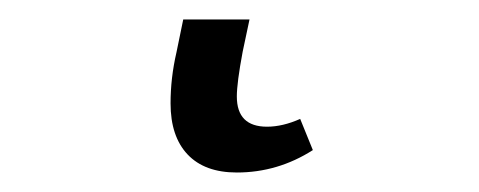

<svg xmlns="http://www.w3.org/2000/svg" viewBox="-20 50 491 197"><path d="M155 156Q155 130 161 104L168 70H236L229 103Q223 135 223 149Q223 180 254 180Q270 180 288 172L301 204Q265 227 223 227Q190 227 172.5 208.5Q155 190 155 156Z"/></svg>

Font: Noto Serif Narrow
Style: Italic
Weight: 400
Width: 4
Italic angle: -12°
Designer: Monotype Design Team
Foundry: Monotype Imaging Inc.
Version: Version 1.001